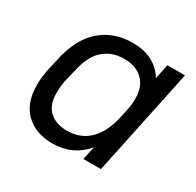

<svg xmlns="http://www.w3.org/2000/svg" viewBox="-121 -654 811 796"><g transform="rotate(30 284.5 -256.0)"><path d="M43 -169.9Q43 -204.1 49.8 -239.3L63.5 -300.8Q86.9 -411.1 148.4 -465.3Q210 -519.5 301.8 -519.5Q355.5 -519.5 394.5 -499Q433.6 -478.5 456.1 -440.4L470.7 -510.7H554.7L447.3 0H363.3L377 -63.5Q315.4 8.8 218.8 8.8Q139.6 8.8 91.3 -37.1Q43 -83 43 -169.9ZM408.2 -218.8 419.9 -272.5Q424.8 -296.9 424.8 -325.2Q424.8 -380.9 392.6 -412.6Q360.4 -444.3 302.7 -444.3Q244.1 -444.3 204.6 -409.2Q165 -374 148.4 -294.9L134.8 -238.3Q129.9 -211.9 129.9 -181.6Q129.9 -124 161.1 -95.7Q192.4 -67.4 244.1 -67.4Q309.6 -67.4 350.6 -107.9Q391.6 -148.4 408.2 -218.8Z"/></g></svg>

Font: Dinish Expanded
Style: Italic
Weight: 400
Width: 7
Italic angle: -12°
Designer: Charles Nix
Foundry: Playbeing
Version: Version 2.005; ttfautohint (v1.8.3)